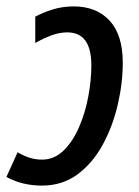

<svg xmlns="http://www.w3.org/2000/svg" viewBox="-44 -569 434 599"><path d="M87 10Q25 10 -24 -17L11 -94Q27 -84 46.5 -77.5Q66 -71 87 -71Q125 -71 154 -99Q183 -127 202.5 -172Q222 -217 231.5 -268Q241 -319 241 -365Q241 -468 166 -468Q142 -468 117.5 -459Q93 -450 66 -435V-517Q90 -530 120.5 -539.5Q151 -549 186 -549Q257 -549 298 -504.5Q339 -460 339 -374Q339 -310 323.5 -243Q308 -176 277 -118.5Q246 -61 198.5 -25.5Q151 10 87 10Z"/></svg>

Font: Noto Sans Condensed Medium
Style: Italic
Weight: 500
Width: 3
Italic angle: -12°
Designer: Monotype Design Team
Foundry: Monotype Imaging Inc.
Version: Version 2.013; ttfautohint (v1.8.4.7-5d5b)